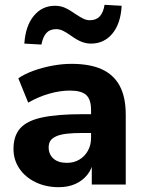

<svg xmlns="http://www.w3.org/2000/svg" viewBox="-20 -766 597 797"><path d="M224 11Q170 11 127 -10Q84 -31 60 -67Q36 -103 36 -148Q36 -202 64 -233.5Q92 -265 155 -278.5Q218 -292 322 -292H375V-214H323Q284 -214 257.5 -211Q231 -208 214 -200.5Q197 -193 189.5 -182Q182 -171 182 -154Q182 -126 201.5 -108Q221 -90 258 -90Q287 -90 309.5 -103.5Q332 -117 345 -140.5Q358 -164 358 -194V-309Q358 -353 338 -371.5Q318 -390 270 -390Q230 -390 185.5 -377.5Q141 -365 97 -340L56 -441Q82 -459 119.5 -472.5Q157 -486 198 -493.5Q239 -501 276 -501Q353 -501 402.5 -478.5Q452 -456 477 -409.5Q502 -363 502 -290V0H361V-99H368Q362 -65 342.5 -40.5Q323 -16 293 -2.5Q263 11 224 11ZM152 -581 81 -585Q86 -659 120.5 -700.5Q155 -742 208 -742Q231 -742 250 -733.5Q269 -725 293 -708Q314 -694 327 -688Q340 -682 353 -682Q379 -682 394 -698Q409 -714 414 -746L485 -742Q481 -668 446.5 -626.5Q412 -585 358 -585Q337 -585 317.5 -593Q298 -601 273 -619Q253 -633 240 -639Q227 -645 213 -645Q187 -645 172.5 -629Q158 -613 152 -581Z"/></svg>

Font: Nunito Sans 12pt ExtraLight ExtraBold
Style: Regular
Weight: 800
Version: Version 3.101;gftools[0.9.27]